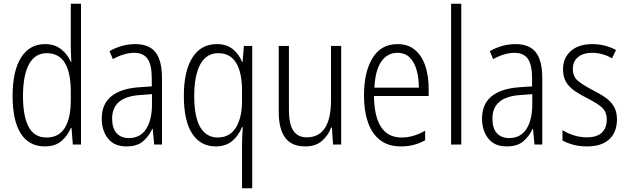

<svg xmlns="http://www.w3.org/2000/svg" viewBox="-20 -831 3385 1036"><path d="M222 -41Q137 -41 92.5 -110Q48 -179 48 -313Q48 -449 94 -521Q140 -593 223 -593Q276 -593 311 -564.5Q346 -536 362 -497H365Q364 -519 363 -539.5Q362 -560 362 -578V-811H417V-51H373L366 -140H362Q345 -99 311.5 -70Q278 -41 222 -41ZM231 -89Q298 -89 330 -141.5Q362 -194 362 -291V-337Q362 -437 330.5 -490.5Q299 -544 232 -544Q169 -544 136.5 -484.5Q104 -425 104 -312Q104 -204 134.5 -146.5Q165 -89 231 -89Z M709 -593Q785 -593 819.5 -548.5Q854 -504 854 -410V-51H812L804 -136H802Q783 -95 751 -68Q719 -41 662 -41Q596 -41 562.5 -84Q529 -127 529 -190Q529 -270 580.5 -311.5Q632 -353 728 -360L799 -365V-406Q799 -482 776 -514Q753 -546 704 -546Q651 -546 589 -512L571 -555Q602 -573 637 -583Q672 -593 709 -593ZM734 -318Q585 -308 585 -191Q585 -139 609 -112.5Q633 -86 675 -86Q737 -86 768.5 -135Q800 -184 800 -267V-323Z M1286 -54Q1286 -70 1287 -95Q1288 -120 1290 -145H1286Q1267 -98 1232 -69.5Q1197 -41 1144 -41Q1062 -41 1017 -110Q972 -179 972 -314Q972 -447 1018 -520Q1064 -593 1150 -593Q1202 -593 1235.5 -566.5Q1269 -540 1286 -497H1289L1296 -583H1341V185H1286ZM1155 -89Q1219 -89 1252.5 -142Q1286 -195 1286 -288V-340Q1286 -440 1254 -492Q1222 -544 1158 -544Q1093 -544 1060.5 -483.5Q1028 -423 1028 -313Q1028 -199 1061 -144Q1094 -89 1155 -89Z M1821 -583V-51H1777L1771 -143H1767Q1751 -100 1717 -70.5Q1683 -41 1627 -41Q1553 -41 1518.5 -88.5Q1484 -136 1484 -227V-583H1539V-237Q1539 -161 1563 -125.5Q1587 -90 1635 -90Q1766 -90 1766 -291V-583Z M2125 -593Q2183 -593 2220.5 -560.5Q2258 -528 2275.5 -473.5Q2293 -419 2293 -354V-313H1998Q1999 -203 2036 -146Q2073 -89 2147 -89Q2211 -89 2274 -126V-74Q2245 -58 2213 -49.5Q2181 -41 2143 -41Q2075 -41 2031 -75Q1987 -109 1965.5 -171Q1944 -233 1944 -315Q1944 -442 1990 -517.5Q2036 -593 2125 -593ZM2125 -546Q2070 -546 2037.5 -499Q2005 -452 2000 -358H2240Q2240 -410 2228 -453Q2216 -496 2190.5 -521Q2165 -546 2125 -546Z M2469 -51H2414V-811H2469Z M2761 -593Q2837 -593 2871.5 -548.5Q2906 -504 2906 -410V-51H2864L2856 -136H2854Q2835 -95 2803 -68Q2771 -41 2714 -41Q2648 -41 2614.5 -84Q2581 -127 2581 -190Q2581 -270 2632.5 -311.5Q2684 -353 2780 -360L2851 -365V-406Q2851 -482 2828 -514Q2805 -546 2756 -546Q2703 -546 2641 -512L2623 -555Q2654 -573 2689 -583Q2724 -593 2761 -593ZM2786 -318Q2637 -308 2637 -191Q2637 -139 2661 -112.5Q2685 -86 2727 -86Q2789 -86 2820.5 -135Q2852 -184 2852 -267V-323Z M3309 -187Q3309 -118 3267.5 -79.5Q3226 -41 3148 -41Q3105 -41 3071.5 -50.5Q3038 -60 3015 -73V-129Q3041 -112 3075.5 -101Q3110 -90 3147 -90Q3201 -90 3227.5 -115.5Q3254 -141 3254 -185Q3254 -228 3228 -251Q3202 -274 3149 -301Q3111 -320 3081.5 -340Q3052 -360 3035 -387.5Q3018 -415 3018 -458Q3018 -518 3060 -555.5Q3102 -593 3176 -593Q3212 -593 3244.5 -584.5Q3277 -576 3304 -561L3282 -516Q3260 -530 3232 -538Q3204 -546 3175 -546Q3127 -546 3099 -523Q3071 -500 3071 -459Q3071 -418 3097.5 -395.5Q3124 -373 3178 -345Q3216 -326 3245 -306Q3274 -286 3291.5 -258Q3309 -230 3309 -187Z"/></svg>

Font: Noto Sans Tamil UI Condensed Light
Style: Regular
Weight: 300
Width: 3
Designer: Jelle Bosma - Monotype Design Team
Foundry: Monotype Imaging Inc.
Version: Version 2.004; ttfautohint (v1.8.4.7-5d5b)